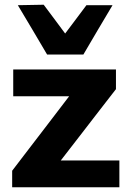

<svg xmlns="http://www.w3.org/2000/svg" viewBox="-20 -793 556 813"><path d="M31.5 0V-70Q68.5 -118.5 104 -164.8Q139.5 -211 172 -253.5L306.5 -429.5L324.5 -385.5H228.5Q204.5 -385.5 171.8 -385.5Q139 -385.5 103.5 -385.5Q68 -385.5 36 -385.5V-499H471V-415.5Q453.5 -393 431.2 -364.2Q409 -335.5 385.2 -304.8Q361.5 -274 339.5 -245.5L209.5 -77.5L195.5 -113.5H300.5Q324.5 -113.5 356.5 -113.5Q388.5 -113.5 422.5 -113.5Q456.5 -113.5 485.5 -113.5V0ZM179.5 -562Q148 -615.5 117.2 -667.5Q86.5 -719.5 55.5 -771L165 -773Q192 -737 218.8 -701Q245.5 -665 273 -628H238.5Q266 -664.5 292.8 -700Q319.5 -735.5 346 -771H456.5Q426 -719.5 395 -667.5Q364 -615.5 333 -562Z"/></svg>

Font: Commissioner Thin
Style: Bold
Weight: 700
Version: Version 1.001;gftools[0.9.23]